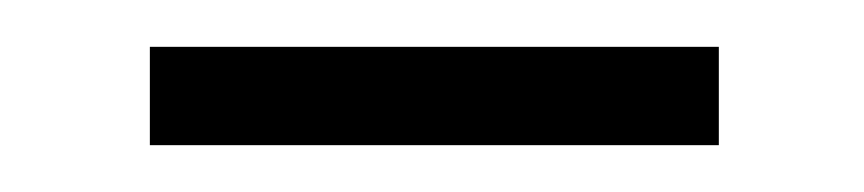

<svg xmlns="http://www.w3.org/2000/svg" viewBox="-20 -316 369 82"><path d="M44 -296H287V-254H44Z"/></svg>

Font: Merged Yaku Han JP ExtraLight
Style: Regular
Weight: 250
Designer: Ryoko NISHIZUKA 西塚涼子 (kana, bopomofo & ideographs); Paul D. Hunt (Latin, Greek & Cyrillic); Sandoll Communications 산돌커뮤니
Foundry: Adobe
Version: Version 2.004